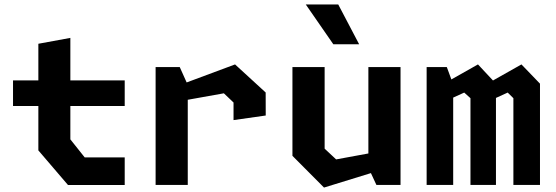

<svg xmlns="http://www.w3.org/2000/svg" viewBox="-20 -838 2520 870"><path d="M153.8 -156.5V-639.7L298.8 -666.3V-206.5L363.8 -124.8H545.1V0.4H288.2ZM39 -473.6H545.1V-357.8H39Z M1038.2 -373.5 994.4 -415.2 754.2 -372.2V-437.8L1045.1 -546.1L1183.8 -418.9L1184.1 -314.6L1038.2 -293.8ZM685.1 -534.2H794.4L830.8 -453.2V0H685.1Z M1451 -164.4 1503.1 -115.7 1731.7 -157.8V-75.5L1448.2 11.9L1305.1 -131.9V-534.2H1451ZM1794.9 0H1685.6L1649.2 -78.5V-534.2H1794.9ZM1365.6 -817.7H1512.7L1607.4 -637.4H1490.4Z M2306.3 -393.1 2280.5 -418.5 2188 -376.4V-458.7L2342.8 -546.1L2426.8 -458.9V0H2306.3ZM1913.2 -534.2H2004.6L2033.5 -455.7V0H1913.2ZM2111.8 -393.1 2083.5 -418.5 1991 -376.4V-458.7L2145.8 -546.1L2227.3 -458.9V0H2111.8Z"/></svg>

Font: Monaspace Krypton Var
Style: Regular
Weight: 400
Designer: Riley Cran and the Lettermatic Team
Version: Version 1.101 (Monaspace Krypton Var)